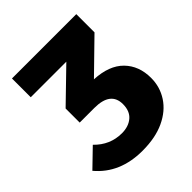

<svg xmlns="http://www.w3.org/2000/svg" viewBox="-199 -815 954 954"><g transform="rotate(-45 278.0 -338.5)"><path d="M249 18Q91 18 2 -88L95 -178Q155 -116 238 -116Q285 -116 314.5 -141Q344 -166 344 -215Q344 -302 230 -302H127V-401L294 -563H44V-695H496V-567L329 -404Q431 -399 483 -346Q535 -293 535 -208Q535 -145 501.5 -93.5Q468 -42 404 -12Q340 18 249 18Z"/></g></svg>

Font: Trujillo ExtraBold
Style: Regular
Weight: 800
Designer: Fira Sans original fonts by bBox Type GmbH, Carrois Corporate GbR, & Edenspiekermann AG / Changes by Cristiano Sobral
Foundry: Fira Sans original fonts by bBox Type GmbH, Carrois Corporate GbR, & Edenspiekermann AG / Changes by Cristiano Sobral
Version: Version 4.301;July 28, 2020;FontCreator 13.0.0.2655 64-bit